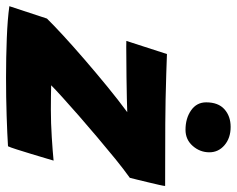

<svg xmlns="http://www.w3.org/2000/svg" viewBox="-132 -685 784 636"><g transform="rotate(90 260.0 -367.0)"><path d="M426.5 -1.5Q387 1 325.8 3Q264.5 5 198.5 5Q132 5 68.5 2.5Q5 0 -37.5 -6L3.5 -130.5Q23.5 -151 59 -183.8Q94.5 -216.5 138.5 -254.5Q182.5 -292.5 228 -329.8Q273.5 -367 313.5 -396.5Q300 -396 267.2 -395.2Q234.5 -394.5 197.2 -394Q160 -393.5 133.5 -393.5Q114 -393.5 97.5 -393.2Q81 -393 77.5 -393.5L121 -528Q144 -527 185.2 -525.8Q226.5 -524.5 272 -523.5Q317.5 -522.5 352 -522.5Q404.5 -522.5 461.5 -522.2Q518.5 -522 558 -522Q558 -518 554.5 -502.5Q551 -487 546.2 -467Q541.5 -447 537.2 -429.8Q533 -412.5 531 -405Q503 -385 468.2 -356.8Q433.5 -328.5 396.5 -297.2Q359.5 -266 325.2 -236Q291 -206 264.5 -182Q238 -158 224.5 -144.5Q235 -144 261.2 -143.8Q287.5 -143.5 305.5 -143.5Q349 -143.5 396.5 -146.5Q444 -149.5 474 -152.5Q472.5 -147.5 466.2 -126.2Q460 -105 452 -78.8Q444 -52.5 437 -30.5Q430 -8.5 426.5 -1.5ZM362.5 -739Q399 -739 422.8 -718.8Q446.5 -698.5 446.5 -668.5Q446.5 -637.5 425.5 -613.5Q404.5 -589.5 372 -589.5Q334 -589.5 307.5 -608Q281 -626.5 281 -658Q281 -698 304 -718.5Q327 -739 362.5 -739Z"/></g></svg>

Font: Grandstander ExtraBold
Style: Italic
Weight: 800
Italic angle: -15°
Designer: Tyler Finck
Foundry: Etcetera Type Co
Version: Version 1.200; ttfautohint (v1.8.3)